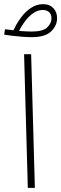

<svg xmlns="http://www.w3.org/2000/svg" viewBox="-35 -905 295 925"><path d="M99 0 81 -644H115L133 0ZM118 -726Q97 -726 71 -728Q45 -730 21.5 -733Q-2 -736 -15 -738L-11 -764Q-4 -763 7 -762Q18 -761 30 -759Q44 -790 65 -819Q86 -848 113.5 -866.5Q141 -885 173 -885Q204 -885 222 -866Q240 -847 240 -817Q240 -782 211.5 -754Q183 -726 118 -726ZM171 -857Q148 -857 126.5 -842.5Q105 -828 87 -804.5Q69 -781 57 -756Q72 -755 87.5 -754Q103 -753 117 -753Q172 -753 192.5 -773Q213 -793 213 -816Q213 -837 201 -847Q189 -857 171 -857Z"/></svg>

Font: Noto Sans Arabic Cond ExtLt
Style: Regular
Weight: 200
Width: 3
Designer: Monotype Design Team, Nadine Chahine, Nizar Qandah and Khaled Hosny
Foundry: Monotype Imaging Inc.
Version: Version 2.012; ttfautohint (v1.8.4.7-5d5b)